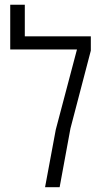

<svg xmlns="http://www.w3.org/2000/svg" viewBox="-20 -785 429 805"><path d="M168.9 0 213.9 -241.7 302.7 -577.6H22.9V-765.1H84V-632.8H360.8V-572.8L275.4 -246.6L230 0Z"/></svg>

Font: Open Sans SemiCondensed Light
Style: Regular
Weight: 300
Width: 4
Designer: Monotype Design Team
Foundry: Monotype Imaging Inc.
Version: Version 3.000